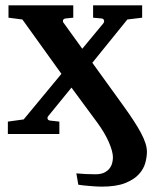

<svg xmlns="http://www.w3.org/2000/svg" viewBox="-20 -508 586 728"><path d="M163.1 -67.9Q158.7 -62.5 160.6 -57.1Q162.6 -51.8 169.9 -50.8L205.1 -46.9V0H9.8V-46.9L69.8 -55.2L212.9 -228L64.9 -434.1L12.2 -440.9V-487.8H257.8V-440.9L229 -438Q220.7 -437 219 -431.2Q217.3 -425.3 222.2 -419.9L292 -323.2L372.1 -419.9Q376 -425.3 374.3 -431.2Q372.6 -437 365.2 -438L333 -440.9V-487.8H519V-440.9L462.9 -434.1L330.1 -270L444.3 -111.8Q467.3 -80.1 484.6 -53.7Q502 -27.3 513.7 -5.6Q525.4 16.1 531.2 34.2Q537.1 52.2 537.1 67.4Q537.1 86.4 531 109.4Q524.9 132.3 506.6 152.6Q488.3 172.9 454.3 186.3Q420.4 199.7 364.7 199.7Q356 199.7 344.5 199Q333 198.2 321 197.3Q309.1 196.3 297.4 195.1Q285.6 193.8 276.9 192.4L269.5 149.4Q286.1 150.9 305.4 151.9Q324.7 152.8 341.8 152.8Q362.3 152.8 375.2 146.5Q388.2 140.1 395.5 130.4Q402.8 120.6 405.5 109.6Q408.2 98.6 408.2 88.9Q408.2 66.9 392.8 31.2Q377.4 -4.4 347.2 -45.4L251 -175.8Z"/></svg>

Font: Charis SIL CyrE
Style: Bold
Weight: 700
Foundry: SIL International
Version: Version 5.000